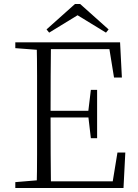

<svg xmlns="http://www.w3.org/2000/svg" viewBox="-20 -933 686 953"><path d="M378 -913 519 -787 506 -771 341 -872H389L224 -771L211 -787L352 -913ZM56 0V-29L188 -40H198V0ZM162 0Q164 -83 164 -166Q164 -249 164 -333V-390Q164 -474 164 -557.5Q164 -641 162 -723H233Q232 -641 231.5 -556Q231 -471 231 -377V-357Q231 -255 231.5 -169Q232 -83 233 0ZM198 0V-33H569L536 -11L563 -176H602L593 0ZM198 -350V-383H436V-350ZM431 -247 418 -358V-379L431 -487H462V-247ZM56 -694V-723H198V-684H188ZM546 -548 519 -714 553 -689H198V-723H576L585 -548Z"/></svg>

Font: Noto Serif HK ExtraLight
Style: Regular
Weight: 200
Designer: Ryoko NISHIZUKA 西塚涼子 (kana & ideographs); Frank Grießhammer (Latin, Greek & Cyrillic); Wenlong ZHANG 张文龙 (bopomofo); San
Foundry: Adobe
Version: Version 2.002-H1;hotconv 1.1.0;makeotfexe 2.6.0